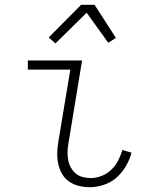

<svg xmlns="http://www.w3.org/2000/svg" viewBox="-20 -772 640 800"><path d="M354 8Q331 8 308.5 2.5Q286 -3 268 -15.5Q250 -28 239 -47Q228 -66 223 -88Q218 -110 218.5 -133.5Q219 -157 223 -181L273 -482H96V-520H322L265 -174Q262 -157 261.5 -139.5Q261 -122 264 -105.5Q267 -89 275 -74.5Q283 -60 295 -49.5Q307 -39 324 -34.5Q341 -30 358 -30Q381 -30 403.5 -39Q426 -48 443.5 -64.5Q461 -81 472 -102.5Q483 -124 490 -147L528 -136Q521 -108 505 -80.5Q489 -53 466 -32.5Q443 -12 413 -2Q383 8 354 8ZM211 -591 183 -616 318 -752H374L463 -614L431 -594L341 -719Z"/></svg>

Font: Iosevka Extralight Extended
Style: Italic
Weight: 200
Width: 7
Italic angle: -9°
Monospace: yes
Designer: Belleve Invis
Foundry: Belleve Invis
Version: Version 32.5.0; ttfautohint (v1.8.4)